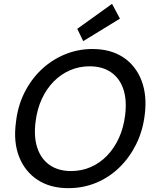

<svg xmlns="http://www.w3.org/2000/svg" viewBox="-20 -967 804 999"><path d="M335 12Q241 12 175 -31.5Q109 -75 79 -152.5Q49 -230 63 -331Q72 -414 106.5 -483.5Q141 -553 194.5 -604Q248 -655 316.5 -683.5Q385 -712 461 -712Q556 -712 621.5 -668.5Q687 -625 716.5 -547.5Q746 -470 733 -369Q723 -286 688.5 -216.5Q654 -147 601 -95.5Q548 -44 480.5 -16Q413 12 335 12ZM350 -77Q404 -77 451.5 -97.5Q499 -118 536.5 -156.5Q574 -195 598.5 -248.5Q623 -302 631 -367Q641 -447 621.5 -504Q602 -561 557 -591.5Q512 -622 446 -622Q392 -622 344.5 -601.5Q297 -581 259.5 -543Q222 -505 197.5 -452Q173 -399 165 -333Q155 -254 174.5 -196.5Q194 -139 239 -108Q284 -77 350 -77ZM413 -753 382 -817 563 -947 604 -870Z"/></svg>

Font: DM Sans 11pt Medium
Style: Italic
Weight: 500
Italic angle: -10°
Version: Version 4.004;gftools[0.9.30]